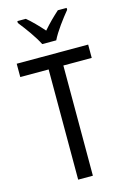

<svg xmlns="http://www.w3.org/2000/svg" viewBox="-139 -1008 712 1072"><g transform="rotate(-15 217.0 -471.5)"><path d="M176 -783H257C279 -829 327 -892 360 -932V-943H309C275 -912 251 -889 217 -850C186 -885 152 -920 124 -943H75V-932C110 -888 154 -828 176 -783ZM259 0V-637H423V-714H10V-637H174V0Z"/></g></svg>

Font: Noto Sans Devanagari UI Condensed
Style: Regular
Weight: 400
Width: 3
Designer: Jelle Bosma - Monotype Design Team
Foundry: Monotype Imaging Inc.
Version: Version 2.004